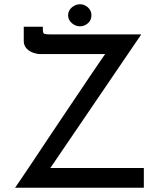

<svg xmlns="http://www.w3.org/2000/svg" viewBox="-20 -885 752 905"><path d="M51 0Q62 -16 84.5 -49Q107 -82 137 -127Q167 -172 201.5 -224Q236 -276 272.5 -330Q309 -384 343.5 -435.5Q378 -487 408 -531.5Q438 -576 460.5 -608.5Q483 -641 494 -656L507 -630H173Q154 -630 135 -637Q116 -644 104 -658Q92 -672 92 -691V-759H182V-746Q182 -728 189 -725.5Q196 -723 213 -723H646L209 -81L203 -93H658V0ZM301 -813Q301 -835 318.5 -850Q336 -865 357 -865Q378 -865 394.5 -850Q411 -835 411 -813Q411 -790 394.5 -775.5Q378 -761 357 -761Q336 -761 318.5 -776Q301 -791 301 -813Z"/></svg>

Font: Josefin Sans Thin
Style: Regular
Weight: 400
Version: Version 2.000